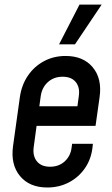

<svg xmlns="http://www.w3.org/2000/svg" viewBox="-20 -800 485 832"><path d="M185 12.5Q236.5 12.5 279.2 -10Q322 -32.5 349.2 -72.8Q376.5 -113 381.5 -167L382.5 -177H292.5L290.5 -162Q286.5 -125 261 -101.2Q235.5 -77.5 197 -77.5Q159 -77.5 140 -100.8Q121 -124 126 -162L138.5 -254.5H394L411.5 -378.5Q423 -459 382 -508.2Q341 -557.5 264.5 -557.5Q213 -557.5 170.8 -535Q128.5 -512.5 101 -472.2Q73.5 -432 66 -378.5L36.5 -167Q25.5 -86.5 66.8 -37Q108 12.5 185 12.5ZM251.5 -467.5Q289.5 -467.5 308.2 -444.5Q327 -421.5 321.5 -383.5L315.5 -339.5H150.5L156.5 -383.5Q162 -421.5 187.8 -444.5Q213.5 -467.5 251.5 -467.5ZM236 -608H305L420.5 -780H324.5Z"/></svg>

Font: Mohave Medium
Style: Italic
Weight: 500
Italic angle: -8°
Designer: Gumpita Rahayu
Foundry: Tokotype
Version: Version 2.002; ttfautohint (v1.8.3)